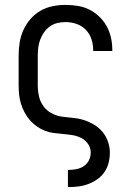

<svg xmlns="http://www.w3.org/2000/svg" viewBox="-20 -548 540 783"><path d="M257 215V145H258Q274 145 290.5 142Q307 139 321 130Q335 121 342.5 106Q350 91 350 74Q350 55 339 39Q328 23 311 14.5Q294 6 275 3Q256 0 237 -1.5Q218 -3 199 -5.5Q180 -8 162.5 -15Q145 -22 129.5 -33Q114 -44 101.5 -58.5Q89 -73 80 -90Q71 -107 65.5 -125Q60 -143 58 -162Q56 -181 56 -200V-320Q56 -347 60 -373.5Q64 -400 75 -424.5Q86 -449 103.5 -469.5Q121 -490 144 -503.5Q167 -517 193.5 -522.5Q220 -528 247 -528Q272 -528 297 -524Q322 -520 344 -509Q366 -498 384.5 -480.5Q403 -463 415 -441Q427 -419 432.5 -394.5Q438 -370 438 -345V-340H360V-343Q360 -366 353 -388Q346 -410 330 -426.5Q314 -443 292 -450.5Q270 -458 247 -458Q230 -458 213.5 -454Q197 -450 183 -440Q169 -430 159.5 -416Q150 -402 144 -386.5Q138 -371 136 -354Q134 -337 134 -320V-200Q134 -177 139 -155Q144 -133 157.5 -114.5Q171 -96 191.5 -85.5Q212 -75 234.5 -72Q257 -69 279.5 -67Q302 -65 323.5 -58Q345 -51 364.5 -39Q384 -27 398.5 -9.5Q413 8 420.5 30Q428 52 428 74Q428 95 423 115.5Q418 136 406 153.5Q394 171 377 183Q360 195 340 202.5Q320 210 299.5 212.5Q279 215 258 215Z"/></svg>

Font: Iosevka MaddieWtf
Style: Regular
Weight: 400
Monospace: yes
Designer: Belleve Invis
Foundry: Belleve Invis
Version: Version 31.3.0; ttfautohint (v1.8.3)